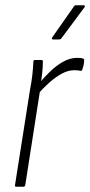

<svg xmlns="http://www.w3.org/2000/svg" viewBox="-20 -710 343 730"><path d="M42 0Q36 0 37 -6L94 -368Q100 -398 103 -425.5Q106 -453 107 -476Q107 -482 113 -482H138Q143 -482 143 -476Q143 -454 140 -428Q137 -402 133 -381V-371L76 -6Q75 0 68 0ZM123 -351 128 -392Q147 -415 170 -437.5Q193 -460 219.5 -475Q246 -490 273 -490Q281 -490 286.5 -489.5Q292 -489 296 -487Q300 -486 300 -481Q300 -473 298 -463.5Q296 -454 293 -446Q291 -439 285 -441Q281 -442 275.5 -442.5Q270 -443 262 -443Q239 -443 215 -430Q191 -417 167.5 -396Q144 -375 123 -351ZM182 -560Q178 -560 177.5 -562Q177 -564 178 -567L260 -684Q263 -690 269 -690H298Q301 -690 302.5 -687.5Q304 -685 301 -682L214 -565Q211 -560 204 -560Z"/></svg>

Font: Sofia Sans Condensed ExtraLight
Style: Italic
Weight: 250
Italic angle: -9°
Version: Version 4.100